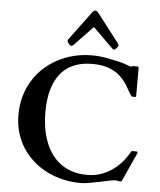

<svg xmlns="http://www.w3.org/2000/svg" viewBox="-63 -1016 901 1082"><g transform="rotate(5 388.0 -474.5)"><path d="M51.3 -339.8Q51.3 -394.5 64.9 -443.1Q78.6 -491.7 103.5 -532.7Q128.4 -573.7 163.6 -606.4Q198.7 -639.2 241.5 -661.9Q284.2 -684.6 333 -696.8Q381.8 -709 435.1 -709Q480 -709 521.7 -700.9Q563.5 -692.9 607.9 -682.1Q615.2 -680.2 623.3 -677.2Q631.3 -674.3 638.4 -671.6Q645.5 -668.9 651.4 -667Q657.2 -665 660.2 -665Q661.1 -665 666.7 -667Q672.4 -668.9 674.8 -668.9H697.3Q703.1 -668.9 703.1 -660.6V-501.5Q703.1 -498.5 700.9 -497.6Q698.7 -496.6 691.4 -496.6Q689.9 -496.6 683.8 -496.8Q677.7 -497.1 676.3 -499.5Q675.3 -501 672.6 -505.4Q669.9 -509.8 666.7 -514.4Q663.6 -519 660.9 -523.2Q658.2 -527.3 657.7 -528.8Q639.2 -565.4 617.2 -590.6Q595.2 -615.7 568.6 -631.3Q542 -647 510.7 -654.1Q479.5 -661.1 442.9 -661.1Q396.5 -661.1 360.6 -650.4Q324.7 -639.6 297.9 -620.1Q271 -600.6 252.7 -573.2Q234.4 -545.9 222.9 -513.4Q211.4 -481 206.3 -444.1Q201.2 -407.2 201.2 -368.2Q201.2 -326.7 207 -285.9Q212.9 -245.1 226.1 -208.3Q239.3 -171.4 260 -139.9Q280.8 -108.4 310.1 -85.2Q339.4 -62 378.4 -48.8Q417.5 -35.6 466.8 -35.6Q508.3 -35.6 544.2 -48.1Q580.1 -60.5 609.9 -81.8Q639.6 -103 662.8 -130.6Q686 -158.2 702.6 -188.5Q703.6 -190.9 704.8 -191.2Q706.1 -191.4 708.5 -191.4H733.4Q734.9 -191.4 736.6 -190.2Q738.3 -189 738.3 -185.1Q738.3 -183.6 736.1 -177.5Q733.9 -171.4 731.4 -167L664.1 -18.6Q663.1 -17.1 661.1 -16.1Q659.2 -15.1 657.7 -15.1Q646 -15.1 641.4 -17.1Q636.7 -19 631.8 -19Q617.2 -19 593 -13.9Q568.8 -8.8 540.8 -2.9Q512.7 2.9 484.1 8.1Q455.6 13.2 433.1 13.2Q381.8 13.2 333.5 2Q285.2 -9.3 242.7 -30.5Q200.2 -51.8 165 -82.8Q129.9 -113.8 104.5 -152.8Q79.1 -191.9 65.2 -239Q51.3 -286.1 51.3 -339.8ZM432.1 -869.1 324.7 -756.8Q322.3 -754.4 318.6 -753.2Q314.9 -752 313 -752Q310.5 -752 306.9 -755.1Q303.2 -758.3 299.6 -762.7Q295.9 -767.1 293.5 -771.2Q291 -775.4 291 -777.3Q291 -781.7 292.2 -784.2Q293.5 -786.6 296.4 -790.5L416 -951.7Q418.5 -955.6 423.1 -958.7Q427.7 -961.9 432.1 -961.9Q438 -961.9 443.4 -957.3Q448.7 -952.6 452.6 -947.3L573.7 -790Q579.1 -783.2 579.1 -777.3Q579.1 -775.4 576.7 -771.2Q574.2 -767.1 570.6 -762.7Q566.9 -758.3 563.2 -755.1Q559.6 -752 557.1 -752Q554.7 -752 551.8 -753.2Q548.8 -754.4 546.4 -756.8Z"/></g></svg>

Font: Cardo
Style: Bold
Weight: 700
Designer: David J. Perry
Foundry: David J. Perry
Version: Version 1.0011